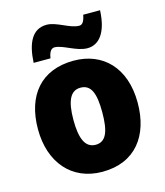

<svg xmlns="http://www.w3.org/2000/svg" viewBox="-116 -860 824 958"><g transform="rotate(-15 296.5 -381.0)"><path d="M103 -604H190C196 -644 211 -652 223 -652C266 -652 325 -605 382 -605C441 -605 486 -656 491 -772H404C397 -734 385 -724 371 -724C323 -724 266 -771 214 -771C139 -771 108 -704 103 -604ZM553 -278C553 -461 447 -563 298 -563C129 -563 38 -452 38 -278C38 -107 136 10 295 10C466 10 553 -109 553 -278ZM221 -277C221 -375 244 -424 296 -424C351 -424 370 -375 370 -278C370 -180 351 -129 297 -129C243 -129 221 -181 221 -277Z"/></g></svg>

Font: Noto Sans Georgian SemiCondensed Black
Style: Regular
Weight: 900
Width: 4
Designer: Monotype Design Team, Akaki Razmadze
Foundry: Google LLC
Version: Version 2.005